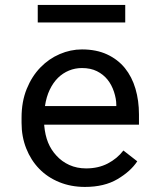

<svg xmlns="http://www.w3.org/2000/svg" viewBox="-20 -735 640 765"><path d="M318.4 9.8Q395.5 9.8 448 -21.2Q500.5 -52.2 526.9 -92.3L471.7 -135.3Q446.8 -103 409.2 -83.5Q371.6 -64 323.2 -64Q286.6 -64 256.3 -77.6Q226.1 -91.3 204.6 -115.2Q183.6 -137.7 171.6 -167Q159.7 -196.3 156.2 -234.9V-238.3H533.7V-278.8Q533.7 -334 519.8 -381.3Q505.9 -428.7 477.5 -463.9Q449.2 -498.5 406.5 -518.3Q363.8 -538.1 306.6 -538.1Q261.2 -538.1 218 -519.5Q174.8 -501 141.1 -466.3Q106.9 -431.2 86.4 -380.6Q65.9 -330.1 65.9 -266.1V-245.6Q65.9 -190.4 84.5 -143.6Q103 -96.7 136.2 -62.5Q169.4 -28.3 216.1 -9.3Q262.7 9.8 318.4 9.8ZM306.6 -463.9Q341.3 -463.9 366.5 -451.2Q391.6 -438.5 408.2 -418Q424.8 -397.5 434.1 -369.4Q443.4 -341.3 443.4 -316.9V-312.5H159.2Q164.6 -349.1 178 -377.2Q191.4 -405.3 210.9 -424.8Q230.5 -443.8 254.9 -453.9Q279.3 -463.9 306.6 -463.9ZM479 -645.5V-715.3H130.4V-645.5Z"/></svg>

Font: Roboto Mono
Style: Regular
Weight: 400
Monospace: yes
Designer: Google
Version: Version 3.000